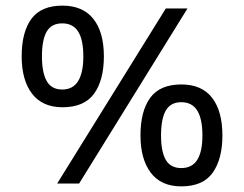

<svg xmlns="http://www.w3.org/2000/svg" viewBox="-20 -652 868 682"><path d="M569 -622H646L261 0H183ZM202 -271Q131 -271 94 -319Q57 -367 57 -452Q57 -538 91.5 -585Q126 -632 202 -632Q274 -632 311.5 -585Q349 -538 349 -452Q349 -367 314 -319Q279 -271 202 -271ZM201 -334Q239 -334 257.5 -364Q276 -394 276 -452Q276 -511 257.5 -540Q239 -569 201 -569Q163 -569 146 -540Q129 -511 129 -452Q129 -394 146 -364Q163 -334 201 -334ZM624 10Q552 10 515.5 -38.5Q479 -87 479 -171Q479 -257 513.5 -304.5Q548 -352 624 -352Q697 -352 733.5 -304.5Q770 -257 770 -171Q770 -87 735.5 -38.5Q701 10 624 10ZM624 -55Q662 -55 680.5 -84Q699 -113 699 -171Q699 -230 680.5 -259.5Q662 -289 624 -289Q586 -289 569 -259.5Q552 -230 552 -171Q552 -113 569 -84Q586 -55 624 -55Z"/></svg>

Font: sinhala15
Style: Book
Weight: 400
Designer: Jelle Bosma - Monotype Design Team
Foundry: Monotype Imaging Inc.
Version: Version 2.003